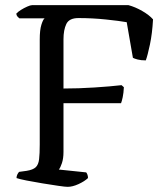

<svg xmlns="http://www.w3.org/2000/svg" viewBox="-20 -724 635 744"><path d="M242 0Q233 0 205.5 -4Q178 -8 144.5 -13.5Q111 -19 83 -24.5Q55 -30 44 -34Q44 -42 47.5 -48.5Q51 -55 54 -58L83 -62Q108 -66 118.5 -76Q129 -86 131.5 -107Q134 -128 134 -164V-571Q134 -608 140.5 -628.5Q147 -649 153 -653H55Q52 -655 48 -659.5Q44 -664 43 -671Q49 -678 61 -685.5Q73 -693 85.5 -698.5Q98 -704 104 -704H478Q504 -697 531 -681.5Q558 -666 573 -649Q570 -594 561 -551.5Q552 -509 545 -490Q526 -490 513 -493.5Q500 -497 495 -500L471 -638Q443 -643 390.5 -648.5Q338 -654 284 -654Q248 -654 237 -631Q226 -608 226 -572V-381Q284 -381 346 -385Q408 -389 451 -394L460 -386Q459 -364 455.5 -347.5Q452 -331 449 -324H226V-135Q226 -110 220 -92Q214 -74 208 -67L314 -56Q316 -54 318.5 -48Q321 -42 321 -34Q307 -21 284 -10.5Q261 0 242 0Z"/></svg>

Font: Texturina 72pt Medium
Style: Regular
Weight: 500
Designer: Guillermo Torres Carreño
Foundry: Omnibus-Type
Version: Version 1.002; ttfautohint (v1.8.3)